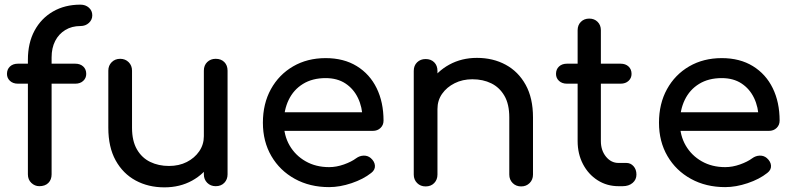

<svg xmlns="http://www.w3.org/2000/svg" viewBox="-20 -801 3414 826"><path d="M149 0Q130 0 115 -14Q100 -28 100 -51V-544Q100 -616 128.5 -669Q157 -722 208 -751.5Q259 -781 326 -781Q348 -781 362.5 -768Q377 -755 377 -735Q377 -716 362.5 -702.5Q348 -689 326 -689Q289 -689 261 -672Q233 -655 217.5 -625Q202 -595 202 -554V-51Q202 -28 188 -14Q174 0 149 0ZM57 -441Q36 -441 23 -453Q10 -465 10 -483Q10 -503 23 -515Q36 -527 57 -527H304Q325 -527 338 -515Q351 -503 351 -483Q351 -465 338 -453Q325 -441 304 -441Z M687 5Q618 5 563.5 -24.5Q509 -54 477.5 -111Q446 -168 446 -251V-497Q446 -519 460.5 -533.5Q475 -548 497 -548Q519 -548 533.5 -533.5Q548 -519 548 -497V-251Q548 -195 569 -158.5Q590 -122 626 -104.5Q662 -87 707 -87Q750 -87 783.5 -104Q817 -121 837 -150Q857 -179 857 -215H920Q920 -153 889.5 -103Q859 -53 806.5 -24Q754 5 687 5ZM908 0Q886 0 871.5 -14.5Q857 -29 857 -51V-497Q857 -520 871.5 -534Q886 -548 908 -548Q931 -548 945 -534Q959 -520 959 -497V-51Q959 -29 945 -14.5Q931 0 908 0Z M1396 4Q1313 4 1248.5 -31.5Q1184 -67 1147.5 -129.5Q1111 -192 1111 -273Q1111 -355 1145.5 -417.5Q1180 -480 1241 -515.5Q1302 -551 1381 -551Q1459 -551 1515 -516.5Q1571 -482 1600.5 -421.5Q1630 -361 1630 -282Q1630 -263 1617 -250.5Q1604 -238 1584 -238H1181V-318H1581L1540 -290Q1539 -340 1520 -379.5Q1501 -419 1466 -442Q1431 -465 1381 -465Q1324 -465 1283.5 -440Q1243 -415 1222 -371.5Q1201 -328 1201 -273Q1201 -218 1226 -175Q1251 -132 1295 -107Q1339 -82 1396 -82Q1427 -82 1459.5 -93.5Q1492 -105 1512 -120Q1527 -131 1544.5 -131.5Q1562 -132 1575 -121Q1592 -106 1593 -88Q1594 -70 1577 -57Q1543 -30 1492.5 -13Q1442 4 1396 4Z M2222 1Q2200 1 2185.5 -13.5Q2171 -28 2171 -50V-296Q2171 -353 2150 -389Q2129 -425 2093.5 -442.5Q2058 -460 2012 -460Q1970 -460 1936 -443Q1902 -426 1882 -397.5Q1862 -369 1862 -332H1799Q1799 -395 1829.5 -444.5Q1860 -494 1913 -523Q1966 -552 2032 -552Q2101 -552 2155.5 -522.5Q2210 -493 2241.5 -436Q2273 -379 2273 -296V-50Q2273 -28 2258.5 -13.5Q2244 1 2222 1ZM1811 1Q1789 1 1774.5 -13.5Q1760 -28 1760 -50V-496Q1760 -519 1774.5 -533Q1789 -547 1811 -547Q1834 -547 1848 -533Q1862 -519 1862 -496V-50Q1862 -28 1848 -13.5Q1834 1 1811 1Z M2641 0Q2591 0 2551 -25.5Q2511 -51 2488 -95Q2465 -139 2465 -194V-671Q2465 -693 2479 -707Q2493 -721 2515 -721Q2537 -721 2551 -707Q2565 -693 2565 -671V-194Q2565 -154 2587 -127Q2609 -100 2641 -100H2675Q2693 -100 2705.5 -86Q2718 -72 2718 -50Q2718 -28 2701.5 -14Q2685 0 2659 0ZM2419 -441Q2398 -441 2385 -453Q2372 -465 2372 -483Q2372 -503 2385 -515Q2398 -527 2419 -527H2650Q2671 -527 2684 -515Q2697 -503 2697 -483Q2697 -465 2684 -453Q2671 -441 2650 -441Z M3100 4Q3017 4 2952.5 -31.5Q2888 -67 2851.5 -129.5Q2815 -192 2815 -273Q2815 -355 2849.5 -417.5Q2884 -480 2945 -515.5Q3006 -551 3085 -551Q3163 -551 3219 -516.5Q3275 -482 3304.5 -421.5Q3334 -361 3334 -282Q3334 -263 3321 -250.5Q3308 -238 3288 -238H2885V-318H3285L3244 -290Q3243 -340 3224 -379.5Q3205 -419 3170 -442Q3135 -465 3085 -465Q3028 -465 2987.5 -440Q2947 -415 2926 -371.5Q2905 -328 2905 -273Q2905 -218 2930 -175Q2955 -132 2999 -107Q3043 -82 3100 -82Q3131 -82 3163.5 -93.5Q3196 -105 3216 -120Q3231 -131 3248.5 -131.5Q3266 -132 3279 -121Q3296 -106 3297 -88Q3298 -70 3281 -57Q3247 -30 3196.5 -13Q3146 4 3100 4Z"/></svg>

Font: Comfortaa
Style: Bold
Weight: 700
Designer: Johan Aakerlund
Foundry: Johan Aakerlund
Version: Version 3.104; ttfautohint (v1.8.1.43-b0c9)